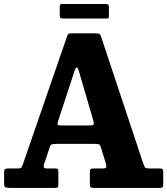

<svg xmlns="http://www.w3.org/2000/svg" viewBox="-20 -918 818 938"><path d="M0 -25V-76.5Q0 -86.5 3.8 -90.8Q7.5 -95 18.5 -95H66.5Q80.5 -95 84.2 -100Q88 -105 91.5 -114.5L309 -744.5Q312 -752 315.5 -753.5Q319 -755 330 -755H450Q462 -755 466 -752.2Q470 -749.5 473 -741.5L679 -121.5Q684 -108 687.2 -101.5Q690.5 -95 710 -95H757.5Q769 -95 773.2 -92.5Q777.5 -90 777.5 -77.5V-20Q777.5 -6.5 774.5 -3.2Q771.5 0 758.5 0H438.5Q426 0 422.5 -3.8Q419 -7.5 419 -20.5V-76.5Q419 -88.5 422.8 -91.8Q426.5 -95 438.5 -95H481.5Q496.5 -95 498.5 -100.2Q500.5 -105.5 498 -116.5L474.5 -193.5Q470.5 -207 466.5 -211Q462.5 -215 443 -215H255Q239 -215 232.8 -212.5Q226.5 -210 223 -199L196 -118Q192 -105.5 194.5 -100.2Q197 -95 210 -95H249Q259.5 -95 262.2 -91.5Q265 -88 265 -77.5V-17.5Q265 -5 261.8 -2.5Q258.5 0 247 0H29Q11.5 0 5.8 -3.5Q0 -7 0 -25ZM345 -574 264.5 -328.5Q261 -318 261 -311.5Q261 -305 278 -305H418.5Q436.5 -305 437.8 -311.8Q439 -318.5 435 -332L364.5 -573.5Q360 -590 354.5 -588.2Q349 -586.5 345 -574ZM272 -843.5V-885Q272 -892 273.8 -895.2Q275.5 -898.5 282 -898.5H495Q504.5 -898.5 508.2 -895.8Q512 -893 512 -883V-842.5Q512 -834.5 510.5 -831Q509 -827.5 501 -827.5H289.5Q280 -827.5 276 -830.2Q272 -833 272 -843.5Z"/></svg>

Font: Besley* Narrow
Style: Bold
Weight: 700
Width: 4
Designer: Owen Earl
Foundry: indestructible type*
Version: Version 3.000; ttfautohint (v1.8.3)